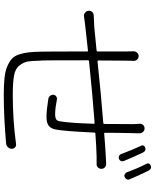

<svg xmlns="http://www.w3.org/2000/svg" viewBox="81 -902 838 1040"><g transform="rotate(90 500.0 -382.0)"><path d="M852.5 -632.8Q855.5 -625 852.1 -617.7Q848.6 -610.4 840.3 -607.4Q832 -604.5 824.7 -607.9Q817.4 -611.3 814.5 -619.1Q792 -679.7 769.5 -727.5Q765.6 -733.4 768.6 -740.2Q771.5 -747.1 779.3 -749Q783.2 -751 787.1 -751Q798.8 -751 805.7 -738.3Q831.1 -685.5 852.5 -632.8ZM650.4 -717.8Q649.4 -729.5 656.7 -737.8Q664.1 -746.1 675.8 -746.1Q686.5 -746.1 694.3 -737.8Q702.1 -729.5 702.1 -717.8Q701.2 -699.2 701.2 -681.6Q700.2 -659.2 699.7 -606.9Q699.2 -554.7 699.2 -531.2Q699.2 -527.3 703.1 -527.3Q769.5 -533.2 828.1 -536.1Q853.5 -537.1 867.2 -538.1Q878.9 -538.1 886.7 -530.8Q894.5 -523.4 894.5 -512.2Q894.5 -501 886.7 -493.2Q878.9 -485.4 867.2 -486.3Q854.5 -486.3 827.1 -486.3Q763.7 -484.4 702.1 -479.5Q698.2 -479.5 698.2 -474.6Q690.4 -308.6 681.6 -265.6Q676.8 -238.3 660.6 -226.6Q644.5 -214.8 613.3 -214.8Q578.1 -214.8 516.6 -224.6Q506.8 -225.6 500 -233.4Q493.2 -241.2 493.2 -252Q494.1 -261.7 501.5 -267.1Q508.8 -272.5 517.6 -271.5Q567.4 -261.7 596.7 -261.7Q618.2 -261.7 627 -267.6Q635.7 -273.4 637.7 -291Q646.5 -344.7 650.4 -471.7Q651.4 -475.6 646.5 -475.6Q501 -464.8 311.5 -445.3Q306.6 -445.3 306.6 -440.4Q306.6 -428.7 306.6 -417Q306.6 -208 307.6 -190.4Q308.6 -186.5 308.6 -180.7Q309.6 -131.8 313.5 -111.3Q317.4 -90.8 334.5 -68.4Q351.6 -45.9 389.2 -39.1Q426.8 -32.2 493.2 -32.2Q629.9 -32.2 759.8 -49.8Q770.5 -51.8 778.3 -44.4Q786.1 -37.1 786.1 -26.4Q785.2 -14.6 777.3 -5.9Q769.5 2.9 757.8 3.9Q615.2 16.6 494.1 16.6Q440.4 16.6 402.8 12.7Q365.2 8.8 339.4 -2.4Q313.5 -13.7 298.3 -27.3Q283.2 -41 274.9 -66.4Q266.6 -91.8 263.7 -117.2Q260.7 -142.6 259.8 -184.6Q258.8 -226.6 258.8 -435.5Q258.8 -440.4 254.9 -439.5Q173.8 -430.7 129.9 -425.8Q122.1 -424.8 101.1 -422.4Q80.1 -419.9 69.3 -418Q57.6 -416 48.8 -423.8Q38.1 -431.6 38.1 -445.3Q38.1 -454.1 43.9 -461.9Q51.8 -469.7 63.5 -470.7Q88.9 -471.7 126 -473.6Q153.3 -475.6 254.9 -486.3Q258.8 -487.3 258.8 -491.2V-646.5Q258.8 -671.9 257.8 -685.5Q257.8 -697.3 265.1 -705.6Q272.5 -713.9 283.7 -713.9Q294.9 -713.9 302.7 -705.6Q310.5 -697.3 309.6 -685.5Q308.6 -667 308.6 -647.5L307.6 -495.1Q307.6 -491.2 312.5 -491.2Q484.4 -509.8 646.5 -522.5Q651.4 -523.4 651.4 -527.3Q652.3 -579.1 652.3 -680.7Q652.3 -698.2 650.4 -717.8ZM867.2 -756.8Q865.2 -760.7 865.2 -764.6Q865.2 -767.6 866.2 -770.5Q869.1 -777.3 877 -779.3Q880.9 -781.2 884.8 -781.2Q897.5 -781.2 904.3 -767.6Q929.7 -716.8 951.2 -665Q953.1 -661.1 953.1 -657.2Q953.1 -653.3 951.2 -649.4Q947.3 -641.6 939.5 -638.7Q935.5 -636.7 932.6 -636.7Q927.7 -636.7 923.8 -638.7Q916 -642.6 913.1 -650.4Q889.6 -713.9 867.2 -756.8Z"/></g></svg>

Font: Gen Jyuu Gothic L Monospace Light
Style: Regular
Weight: 300
Designer: [Source Han Sans]
Ryoko NISHIZUKA  (kana & ideographs); Paul D. Hunt (Latin, Greek & Cyrillic); Wenlong ZHANG  (bopomofo
Version: Version 1.002.20150607